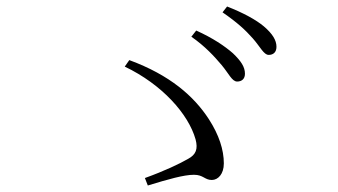

<svg xmlns="http://www.w3.org/2000/svg" viewBox="-20 -728 1040 591"><path d="M710 -477C724 -477 734 -485 734 -501C734 -522 722 -540 697 -564C672 -586 635 -611 584 -634L569 -615C612 -585 640 -554 662 -528C684 -502 694 -477 710 -477ZM632 -174C651 -174 669 -192 669 -225C669 -267 654 -313 623 -361C577 -432 503 -497 378 -543L364 -523C479 -468 560 -377 582 -299C590 -269 583 -252 559 -239C533 -224 487 -202 426 -180L435 -157C497 -176 546 -190 577 -190C606 -190 610 -174 632 -174ZM807 -559C821 -559 831 -567 831 -584C831 -604 819 -624 792 -647C768 -667 730 -688 679 -708L665 -690C710 -659 735 -636 758 -610C781 -584 792 -559 807 -559Z"/></svg>

Font: Source Han Serif CN Light
Style: Regular
Weight: 300
Designer: Ryoko NISHIZUKA 西塚涼子 (kana & ideographs); Frank Grießhammer (Latin, Greek & Cyrillic); Wenlong ZHANG 张文龙 (bopomofo); San
Foundry: Adobe
Version: Version 2.003;hotconv 1.1.1;makeotfexe 2.6.0